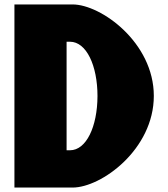

<svg xmlns="http://www.w3.org/2000/svg" viewBox="-20 -845 758 865"><path d="M45 -825V0H306.9C436.7 0 673 -172 673 -413C673 -653 435.5 -825 306.9 -825ZM280 -168V-657H295.3C369.1 -657 419.2 -550 419.2 -412C418.7 -274 368.6 -168 295.3 -168Z"/></svg>

Font: Blink
Style: Wide
Weight: 400
Designer: Mew Too
Foundry: Cannot Into Space Fonts
Version: Version 001.000